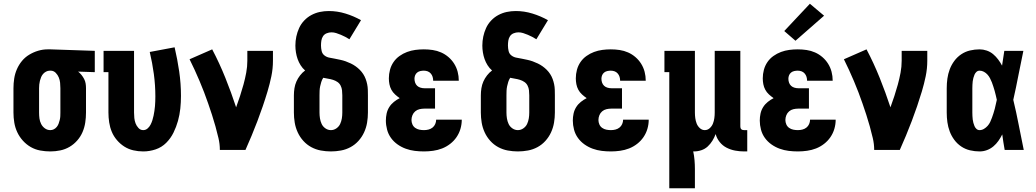

<svg xmlns="http://www.w3.org/2000/svg" viewBox="-20 -802 5540 1027"><path d="M249 8Q222 8 195 3Q168 -2 144.5 -15.5Q121 -29 102.5 -49.5Q84 -70 72.5 -94.5Q61 -119 56.5 -146Q52 -173 52 -200V-330Q52 -356 56 -382Q60 -408 70.5 -432Q81 -456 97.5 -476Q114 -496 136.5 -509.5Q159 -523 184 -530.5Q209 -538 235 -538Q239 -538 242.5 -538Q246 -538 250 -538L487 -530V-416L398 -419Q408 -411 416 -401Q424 -391 430 -379.5Q436 -368 438 -355.5Q440 -343 440 -330V-200Q440 -173 436 -146.5Q432 -120 421.5 -95.5Q411 -71 393 -50.5Q375 -30 352 -16.5Q329 -3 302.5 2.5Q276 8 249 8ZM249 -106Q259 -106 268 -110.5Q277 -115 283.5 -123Q290 -131 293.5 -140.5Q297 -150 299.5 -160Q302 -170 302.5 -180Q303 -190 303 -200V-330Q303 -345 301.5 -359.5Q300 -374 294.5 -387.5Q289 -401 278.5 -412Q268 -423 253 -424H250Q249 -424 248 -424Q247 -424 246 -424Q236 -424 226.5 -419Q217 -414 210.5 -406.5Q204 -399 200 -389.5Q196 -380 193.5 -370Q191 -360 190 -350Q189 -340 189 -330V-200Q189 -184 191 -168.5Q193 -153 200 -139Q207 -125 220 -115.5Q233 -106 249 -106Z M746 8Q719 8 693 2Q667 -4 645 -18Q623 -32 605.5 -52.5Q588 -73 578 -97Q568 -121 564 -147.5Q560 -174 560 -200V-416H534V-530H697V-200Q697 -185 698.5 -170.5Q700 -156 705 -142.5Q710 -129 720.5 -117.5Q731 -106 746 -106Q759 -106 769 -114.5Q779 -123 785 -134.5Q791 -146 795 -158.5Q799 -171 801.5 -183.5Q804 -196 806 -209Q808 -222 809 -234.5Q810 -247 810.5 -260Q811 -273 811 -286Q811 -346 803 -405.5Q795 -465 781 -524L914 -549Q929 -485 938.5 -420Q948 -355 948 -289Q948 -255 944.5 -221.5Q941 -188 932 -155.5Q923 -123 908 -92.5Q893 -62 869 -38Q845 -14 812.5 -3Q780 8 746 8Z M1156 0Q1156 -32 1148.5 -63.5Q1141 -95 1132.5 -126Q1124 -157 1114 -187.5Q1104 -218 1093.5 -248.5Q1083 -279 1071.5 -309Q1060 -339 1047.5 -368.5Q1035 -398 1021.5 -427.5Q1008 -457 994 -485L1115 -538Q1154 -464 1185.5 -385.5Q1217 -307 1243 -228Q1254 -258 1264 -288.5Q1274 -319 1282.5 -350Q1291 -381 1297 -413Q1303 -445 1303 -477V-530H1440V-477Q1440 -435 1431.5 -394Q1423 -353 1411 -313Q1399 -273 1385.5 -233.5Q1372 -194 1357 -154.5Q1342 -115 1326 -76.5Q1310 -38 1293 0Z M1750 8Q1723 8 1696 3Q1669 -2 1645 -15Q1621 -28 1602.5 -48.5Q1584 -69 1572.5 -94Q1561 -119 1556.5 -146Q1552 -173 1552 -200V-292Q1552 -311 1555 -330Q1558 -349 1565.5 -366Q1573 -383 1585 -398.5Q1597 -414 1612 -425Q1598 -437 1588 -453Q1578 -469 1572 -486Q1566 -503 1563 -521.5Q1560 -540 1560 -558Q1560 -583 1565 -606.5Q1570 -630 1580 -652Q1590 -674 1607 -692Q1624 -710 1645.5 -721.5Q1667 -733 1690.5 -738Q1714 -743 1739 -743Q1784 -743 1828 -729.5Q1872 -716 1911 -694L1849 -592Q1838 -599 1826.5 -605Q1815 -611 1803 -616Q1791 -621 1778.5 -625Q1766 -629 1753 -629Q1740 -629 1727.5 -624Q1715 -619 1708 -608.5Q1701 -598 1699 -585Q1697 -572 1697 -559Q1697 -544 1700.5 -529Q1704 -514 1716 -505Q1728 -496 1742.5 -493.5Q1757 -491 1771.5 -488Q1786 -485 1800.5 -482Q1815 -479 1829 -474Q1843 -469 1856.5 -462.5Q1870 -456 1882 -447.5Q1894 -439 1904.5 -428.5Q1915 -418 1923 -405.5Q1931 -393 1936 -379.5Q1941 -366 1944 -351.5Q1947 -337 1947.5 -322Q1948 -307 1948 -292V-200Q1948 -173 1943.5 -146Q1939 -119 1927.5 -94Q1916 -69 1897.5 -48.5Q1879 -28 1855 -15Q1831 -2 1804 3Q1777 8 1750 8ZM1750 -106Q1766 -106 1779.5 -115.5Q1793 -125 1799.5 -139Q1806 -153 1808.5 -168.5Q1811 -184 1811 -200V-292Q1811 -306 1809.5 -319Q1808 -332 1802 -344Q1796 -356 1785 -363.5Q1774 -371 1761 -375Q1748 -379 1735 -381Q1722 -383 1709 -386Q1702 -375 1698.5 -363.5Q1695 -352 1692.5 -340.5Q1690 -329 1689.5 -316.5Q1689 -304 1689 -292V-200Q1689 -184 1691.5 -168.5Q1694 -153 1700.5 -139Q1707 -125 1720.5 -115.5Q1734 -106 1750 -106Z M2248 8Q2223 8 2198.5 5Q2174 2 2150.5 -6.5Q2127 -15 2106.5 -29.5Q2086 -44 2071.5 -64Q2057 -84 2050.5 -108.5Q2044 -133 2044 -157Q2044 -176 2048 -194.5Q2052 -213 2062 -229Q2072 -245 2087 -257Q2102 -269 2118 -277Q2105 -286 2093 -297Q2081 -308 2073.5 -322Q2066 -336 2063 -351.5Q2060 -367 2060 -383Q2060 -406 2066 -428.5Q2072 -451 2085 -470Q2098 -489 2117 -502.5Q2136 -516 2157.5 -524Q2179 -532 2201.5 -535Q2224 -538 2247 -538Q2271 -538 2294.5 -534.5Q2318 -531 2339.5 -521.5Q2361 -512 2379 -496.5Q2397 -481 2409.5 -461Q2422 -441 2428 -418Q2434 -395 2434 -371Q2434 -371 2434 -370.5Q2434 -370 2434 -370H2297Q2297 -370 2297 -370Q2297 -370 2297 -371Q2297 -381 2294 -391Q2291 -401 2284 -409Q2277 -417 2267.5 -420.5Q2258 -424 2247 -424Q2238 -424 2228.5 -422Q2219 -420 2211.5 -414Q2204 -408 2200.5 -399Q2197 -390 2197 -381Q2197 -370 2200.5 -360Q2204 -350 2211.5 -343Q2219 -336 2229.5 -333Q2240 -330 2250 -330H2307V-221H2250Q2237 -221 2224 -218Q2211 -215 2201 -206.5Q2191 -198 2186 -185.5Q2181 -173 2181 -160Q2181 -148 2186 -136.5Q2191 -125 2201 -118Q2211 -111 2223 -108.5Q2235 -106 2248 -106Q2260 -106 2272 -109Q2284 -112 2293.5 -119.5Q2303 -127 2308 -138.5Q2313 -150 2313 -162H2450Q2450 -137 2443 -113Q2436 -89 2422 -68.5Q2408 -48 2388 -32.5Q2368 -17 2345 -8Q2322 1 2297 4.5Q2272 8 2248 8Z M2750 8Q2723 8 2696 3Q2669 -2 2645 -15Q2621 -28 2602.5 -48.5Q2584 -69 2572.5 -94Q2561 -119 2556.5 -146Q2552 -173 2552 -200V-292Q2552 -311 2555 -330Q2558 -349 2565.5 -366Q2573 -383 2585 -398.5Q2597 -414 2612 -425Q2598 -437 2588 -453Q2578 -469 2572 -486Q2566 -503 2563 -521.5Q2560 -540 2560 -558Q2560 -583 2565 -606.5Q2570 -630 2580 -652Q2590 -674 2607 -692Q2624 -710 2645.5 -721.5Q2667 -733 2690.5 -738Q2714 -743 2739 -743Q2784 -743 2828 -729.5Q2872 -716 2911 -694L2849 -592Q2838 -599 2826.5 -605Q2815 -611 2803 -616Q2791 -621 2778.5 -625Q2766 -629 2753 -629Q2740 -629 2727.5 -624Q2715 -619 2708 -608.5Q2701 -598 2699 -585Q2697 -572 2697 -559Q2697 -544 2700.5 -529Q2704 -514 2716 -505Q2728 -496 2742.5 -493.5Q2757 -491 2771.5 -488Q2786 -485 2800.5 -482Q2815 -479 2829 -474Q2843 -469 2856.5 -462.5Q2870 -456 2882 -447.5Q2894 -439 2904.5 -428.5Q2915 -418 2923 -405.5Q2931 -393 2936 -379.5Q2941 -366 2944 -351.5Q2947 -337 2947.5 -322Q2948 -307 2948 -292V-200Q2948 -173 2943.5 -146Q2939 -119 2927.5 -94Q2916 -69 2897.5 -48.5Q2879 -28 2855 -15Q2831 -2 2804 3Q2777 8 2750 8ZM2750 -106Q2766 -106 2779.5 -115.5Q2793 -125 2799.5 -139Q2806 -153 2808.5 -168.5Q2811 -184 2811 -200V-292Q2811 -306 2809.5 -319Q2808 -332 2802 -344Q2796 -356 2785 -363.5Q2774 -371 2761 -375Q2748 -379 2735 -381Q2722 -383 2709 -386Q2702 -375 2698.5 -363.5Q2695 -352 2692.5 -340.5Q2690 -329 2689.5 -316.5Q2689 -304 2689 -292V-200Q2689 -184 2691.5 -168.5Q2694 -153 2700.5 -139Q2707 -125 2720.5 -115.5Q2734 -106 2750 -106Z M3248 8Q3223 8 3198.5 5Q3174 2 3150.5 -6.5Q3127 -15 3106.5 -29.5Q3086 -44 3071.5 -64Q3057 -84 3050.5 -108.5Q3044 -133 3044 -157Q3044 -176 3048 -194.5Q3052 -213 3062 -229Q3072 -245 3087 -257Q3102 -269 3118 -277Q3105 -286 3093 -297Q3081 -308 3073.5 -322Q3066 -336 3063 -351.5Q3060 -367 3060 -383Q3060 -406 3066 -428.5Q3072 -451 3085 -470Q3098 -489 3117 -502.5Q3136 -516 3157.5 -524Q3179 -532 3201.5 -535Q3224 -538 3247 -538Q3271 -538 3294.5 -534.5Q3318 -531 3339.5 -521.5Q3361 -512 3379 -496.5Q3397 -481 3409.5 -461Q3422 -441 3428 -418Q3434 -395 3434 -371Q3434 -371 3434 -370.5Q3434 -370 3434 -370H3297Q3297 -370 3297 -370Q3297 -370 3297 -371Q3297 -381 3294 -391Q3291 -401 3284 -409Q3277 -417 3267.5 -420.5Q3258 -424 3247 -424Q3238 -424 3228.5 -422Q3219 -420 3211.5 -414Q3204 -408 3200.5 -399Q3197 -390 3197 -381Q3197 -370 3200.5 -360Q3204 -350 3211.5 -343Q3219 -336 3229.5 -333Q3240 -330 3250 -330H3307V-221H3250Q3237 -221 3224 -218Q3211 -215 3201 -206.5Q3191 -198 3186 -185.5Q3181 -173 3181 -160Q3181 -148 3186 -136.5Q3191 -125 3201 -118Q3211 -111 3223 -108.5Q3235 -106 3248 -106Q3260 -106 3272 -109Q3284 -112 3293.5 -119.5Q3303 -127 3308 -138.5Q3313 -150 3313 -162H3450Q3450 -137 3443 -113Q3436 -89 3422 -68.5Q3408 -48 3388 -32.5Q3368 -17 3345 -8Q3322 1 3297 4.5Q3272 8 3248 8Z M3560 205V-416H3534V-530H3697V-200Q3697 -185 3699 -170Q3701 -155 3706.5 -141Q3712 -127 3723.5 -116.5Q3735 -106 3750 -106Q3765 -106 3776.5 -116.5Q3788 -127 3793.5 -141Q3799 -155 3801 -170Q3803 -185 3803 -200V-530H3940V-126Q3940 -122 3941 -118Q3942 -114 3945 -111Q3948 -108 3952 -107Q3956 -106 3960 -106H3977V8H3960Q3936 8 3912 3.5Q3888 -1 3866.5 -12Q3845 -23 3829.5 -42.5Q3814 -62 3808 -85Q3801 -66 3790.5 -49Q3780 -32 3765.5 -18.5Q3751 -5 3731.5 1.5Q3712 8 3692 8Q3691 8 3690 8Q3689 8 3688 8Q3693 31 3695 55Q3697 79 3697 102V205Z M4248 8Q4223 8 4198.5 5Q4174 2 4150.5 -6.5Q4127 -15 4106.5 -29.5Q4086 -44 4071.5 -64Q4057 -84 4050.5 -108.5Q4044 -133 4044 -157Q4044 -176 4048 -194.5Q4052 -213 4062 -229Q4072 -245 4087 -257Q4102 -269 4118 -277Q4105 -286 4093 -297Q4081 -308 4073.5 -322Q4066 -336 4063 -351.5Q4060 -367 4060 -383Q4060 -406 4066 -428.5Q4072 -451 4085 -470Q4098 -489 4117 -502.5Q4136 -516 4157.5 -524Q4179 -532 4201.5 -535Q4224 -538 4247 -538Q4271 -538 4294.5 -534.5Q4318 -531 4339.5 -521.5Q4361 -512 4379 -496.5Q4397 -481 4409.5 -461Q4422 -441 4428 -418Q4434 -395 4434 -371Q4434 -371 4434 -370.5Q4434 -370 4434 -370H4297Q4297 -370 4297 -370Q4297 -370 4297 -371Q4297 -381 4294 -391Q4291 -401 4284 -409Q4277 -417 4267.5 -420.5Q4258 -424 4247 -424Q4238 -424 4228.5 -422Q4219 -420 4211.5 -414Q4204 -408 4200.5 -399Q4197 -390 4197 -381Q4197 -370 4200.5 -360Q4204 -350 4211.5 -343Q4219 -336 4229.5 -333Q4240 -330 4250 -330H4307V-221H4250Q4237 -221 4224 -218Q4211 -215 4201 -206.5Q4191 -198 4186 -185.5Q4181 -173 4181 -160Q4181 -148 4186 -136.5Q4191 -125 4201 -118Q4211 -111 4223 -108.5Q4235 -106 4248 -106Q4260 -106 4272 -109Q4284 -112 4293.5 -119.5Q4303 -127 4308 -138.5Q4313 -150 4313 -162H4450Q4450 -137 4443 -113Q4436 -89 4422 -68.5Q4408 -48 4388 -32.5Q4368 -17 4345 -8Q4322 1 4297 4.5Q4272 8 4248 8ZM4235 -584 4175 -636 4312 -782 4388 -718Z M4656 0Q4656 -32 4648.5 -63.5Q4641 -95 4632.5 -126Q4624 -157 4614 -187.5Q4604 -218 4593.5 -248.5Q4583 -279 4571.5 -309Q4560 -339 4547.5 -368.5Q4535 -398 4521.5 -427.5Q4508 -457 4494 -485L4615 -538Q4654 -464 4685.5 -385.5Q4717 -307 4743 -228Q4754 -258 4764 -288.5Q4774 -319 4782.5 -350Q4791 -381 4797 -413Q4803 -445 4803 -477V-530H4940V-477Q4940 -435 4931.5 -394Q4923 -353 4911 -313Q4899 -273 4885.5 -233.5Q4872 -194 4857 -154.5Q4842 -115 4826 -76.5Q4810 -38 4793 0Z M5220 8Q5194 8 5168.5 2Q5143 -4 5121.5 -18.5Q5100 -33 5084.5 -54Q5069 -75 5060 -99Q5051 -123 5047.5 -148.5Q5044 -174 5044 -200V-330Q5044 -356 5047.5 -381.5Q5051 -407 5060 -431Q5069 -455 5084.5 -476Q5100 -497 5121.5 -511.5Q5143 -526 5168.5 -532Q5194 -538 5220 -538Q5239 -538 5258 -531.5Q5277 -525 5292 -512.5Q5307 -500 5319 -484Q5331 -468 5340 -451Q5343 -471 5346 -490.5Q5349 -510 5352 -530H5454Q5440 -465 5427.5 -399.5Q5415 -334 5400 -268Q5416 -202 5429 -134.5Q5442 -67 5456 0H5354Q5350 -21 5347 -41.5Q5344 -62 5341 -83Q5332 -65 5320.5 -48.5Q5309 -32 5293.5 -19Q5278 -6 5259 1Q5240 8 5220 8ZM5220 -106Q5232 -106 5243 -112.5Q5254 -119 5262.5 -128.5Q5271 -138 5276.5 -149.5Q5282 -161 5286 -172.5Q5290 -184 5294 -196Q5298 -208 5301 -220Q5304 -232 5306.5 -244Q5309 -256 5312 -268Q5309 -280 5306.5 -292Q5304 -304 5300.5 -315.5Q5297 -327 5293.5 -338.5Q5290 -350 5285.5 -361.5Q5281 -373 5275.5 -383.5Q5270 -394 5262 -403Q5254 -412 5243 -418Q5232 -424 5220 -424Q5210 -424 5203 -417.5Q5196 -411 5192.5 -402.5Q5189 -394 5186.5 -385Q5184 -376 5183 -367Q5182 -358 5181.5 -348.5Q5181 -339 5181 -330V-200Q5181 -191 5181.5 -181.5Q5182 -172 5183 -163Q5184 -154 5186.5 -145Q5189 -136 5192.5 -127.5Q5196 -119 5203 -112.5Q5210 -106 5220 -106Z"/></svg>

Font: Iosevka Slab Heavy
Style: Regular
Weight: 900
Monospace: yes
Designer: Belleve Invis
Foundry: Belleve Invis
Version: Version 11.1.0; ttfautohint (v1.8.3)